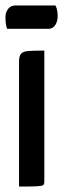

<svg xmlns="http://www.w3.org/2000/svg" viewBox="-28 -686 232 706"><path d="M42 0V-459Q42 -480 49.5 -488.5Q57 -497 77 -498.5Q97 -500 135 -500V-18Q135 -9 131 -5.5Q127 -2 107.5 -1Q88 0 42 0ZM-2 -580Q-6 -592 -7 -602Q-8 -612 -8 -622Q-8 -641 2 -653.5Q12 -666 29 -666H176Q181 -656 182.5 -646Q184 -636 184 -627Q184 -607 175 -593.5Q166 -580 150 -580Z"/></svg>

Font: Yanone Kaffeesatz ExtraLight Medium
Style: Regular
Weight: 500
Version: Version 2.003